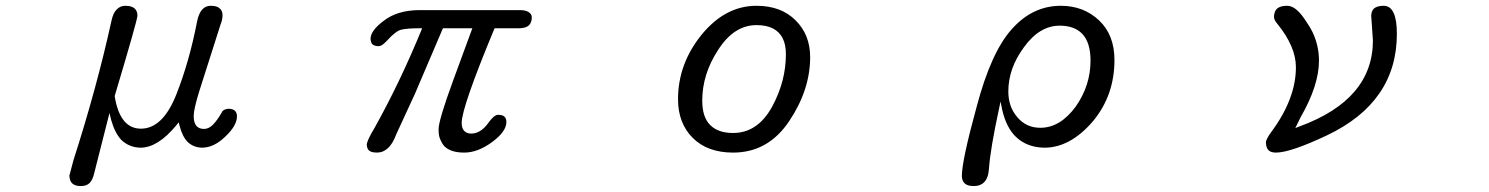

<svg xmlns="http://www.w3.org/2000/svg" viewBox="-20 -501 5040 650"><path d="M298.8 85.9 350.6 -118.2 356.4 -94.7Q369.1 -49.8 391.6 -26.4Q418 -2 455.1 -1Q514.6 -1 577.1 -77.1L585 -86.9L587.9 -75.2Q597.7 -38.1 615.2 -20.5Q634.8 -2 663.1 -1Q704.1 -1 742.2 -38.1Q782.2 -75.2 782.2 -107.4Q782.2 -119.1 775.4 -126Q768.6 -132.8 752.9 -132.8Q741.2 -131.8 734.4 -126Q731.4 -123 729.5 -118.2Q714.8 -92.8 700.7 -78.6Q686.5 -64.5 670.9 -64.5Q655.3 -64.5 646.5 -73.2Q635.7 -84 635.7 -107.9Q635.7 -131.8 655.3 -194.3L726.6 -418Q733.4 -434.6 733.4 -449.2Q733.4 -464.8 723.6 -472.7Q714.8 -481.4 693.4 -481.4Q658.2 -481.4 647.5 -429.7Q621.1 -293 577.1 -181.6Q531.2 -65.4 457 -65.4Q385.7 -65.4 368.2 -175.8Q445.3 -433.6 445.3 -448.2Q445.3 -462.9 436.5 -471.7Q426.8 -481.4 404.3 -481.4Q386.7 -481.4 375 -468.8Q363.3 -458 357.4 -430.7Q307.6 -204.1 228.5 42Q215.8 89.8 214.8 93.8Q215.8 110.4 223.6 119.1Q233.4 128.9 253.4 128.9Q273.4 128.9 283.7 118.2Q293.9 107.4 298.8 85.9Z M1224.6 2Q1230.5 15.6 1255.9 15.6Q1298.8 15.6 1321.3 -45.9Q1321.3 -46.9 1384.8 -183.6L1479.5 -405.3H1579.1L1513.7 -227.5Q1464.8 -93.8 1464.8 -63.5Q1464.8 -43.9 1468.8 -33.2Q1475.6 -15.6 1484.4 -5.9Q1505.9 15.6 1551.8 15.6Q1597.7 15.6 1646.5 -20.5Q1694.3 -55.7 1694.3 -87.9Q1694.3 -99.6 1688 -106Q1681.6 -112.3 1666 -112.3Q1652.3 -112.3 1631.8 -83Q1606.4 -48.8 1575.2 -48.8Q1560.5 -48.8 1551.8 -57.6Q1543 -66.4 1543 -85Q1543 -137.7 1654.3 -405.3H1735.4Q1770.5 -405.3 1777.3 -425.8Q1780.3 -431.6 1780.3 -441.4Q1780.3 -451.2 1774.4 -456.1Q1764.6 -466.8 1740.2 -466.8H1397.5Q1324.2 -465.8 1279.3 -430.7Q1234.4 -397.5 1234.4 -369.1Q1235.4 -357.4 1240.2 -351.6Q1247.1 -344.7 1262.7 -344.7Q1272.5 -344.7 1288.1 -361.3Q1300.8 -375 1305.2 -378.9Q1309.6 -382.8 1315.4 -387.7Q1327.1 -397.5 1337.9 -400.4Q1358.4 -405.3 1399.4 -405.3H1409.2Q1335 -223.6 1247.1 -66.4Q1234.4 -45.9 1228 -31.2Q1221.7 -16.6 1221.7 -12.2Q1221.7 -7.8 1222.2 -5.9Q1222.7 -3.9 1223.1 -2Q1223.6 0 1224.6 2Z M2461.9 15.6Q2581.1 15.6 2652.3 -91.8Q2722.7 -197.3 2722.7 -307.6Q2722.7 -383.8 2672.9 -432.6Q2624 -481.4 2541 -481.4Q2435.5 -481.4 2355.5 -383.8Q2275.4 -285.2 2275.4 -165Q2275.4 -84 2325.2 -34.2Q2375 15.6 2461.9 15.6ZM2461.9 -50.8Q2411.1 -50.8 2384.3 -77.6Q2357.4 -104.5 2357.4 -160.2Q2357.4 -250 2411.1 -332Q2464.8 -416 2541 -416Q2607.4 -416 2629.9 -371.1Q2640.6 -349.6 2640.6 -317.4Q2640.6 -225.6 2593.8 -139.6Q2544.9 -50.8 2461.9 -50.8Z M3236.3 94.7Q3236.3 110.4 3245.6 119.6Q3254.9 128.9 3276.9 128.9Q3298.8 128.9 3311.5 116.2Q3326.2 101.6 3328.1 69.3Q3333 2 3361.3 -128.9L3367.2 -157.2L3373 -128.9Q3386.7 -69.3 3418.9 -38.1Q3456.1 -2 3515.6 -1Q3602.5 -1 3678.7 -88.9Q3752.9 -176.8 3752.9 -297.9Q3752.9 -382.8 3700.7 -432.1Q3648.4 -481.4 3571.3 -481.4Q3475.6 -481.4 3405.3 -402.3Q3335 -324.2 3286.1 -138.7Q3236.3 43 3236.3 94.7ZM3502 -68.4Q3454.1 -68.4 3423.8 -104.5Q3393.6 -139.6 3393.6 -191.4Q3393.6 -269.5 3446.3 -340.8Q3499 -414.1 3567.4 -414.1Q3616.2 -414.1 3642.6 -387.7Q3671.9 -358.4 3671.9 -295.9Q3671.9 -211.9 3622.1 -140.6Q3569.3 -68.4 3502 -68.4Z M4709 -386.7Q4709 -481.4 4664.1 -481.4Q4640.6 -481.4 4629.9 -470.7Q4623 -462.9 4622.1 -448.2L4627.9 -364.3Q4627.9 -164.1 4379.9 -73.2L4365.2 -67.4L4382.8 -103.5Q4445.3 -211.9 4445.3 -295.9Q4445.3 -345.7 4423.8 -391.6Q4413.1 -413.1 4396.5 -436.5Q4366.2 -481.4 4337.9 -481.4Q4302.7 -481.4 4295.9 -460Q4293 -454.1 4293 -443.8Q4293 -433.6 4304.7 -419.9Q4367.2 -342.8 4367.2 -273.4Q4367.2 -167 4284.2 -54.7Q4265.6 -29.3 4265.6 -18.6Q4266.6 4.9 4280.3 11.7Q4288.1 15.6 4299.8 15.6Q4348.6 15.6 4472.7 -43Q4709 -155.3 4709 -386.7Z"/></svg>

Font: FakePearl
Style: Light
Weight: 350
Version: Version 1.2